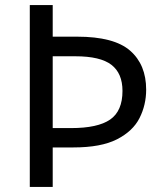

<svg xmlns="http://www.w3.org/2000/svg" viewBox="-20 -734 645 754"><path d="M554 -382Q554 -322 528 -270.5Q502 -219 439.5 -187Q377 -155 268 -155H187V0H97V-714H187V-590H283Q428 -590 491 -535Q554 -480 554 -382ZM259 -231Q364 -231 412.5 -264.5Q461 -298 461 -377Q461 -446 417.5 -479.5Q374 -513 276 -513H187V-231Z"/></svg>

Font: Noto Sans Ol Chiki
Style: Regular
Weight: 400
Designer: Monotype Design Team, Lewis McGuffie
Foundry: Monotype Imaging Inc.
Version: Version 2.003